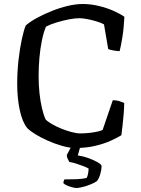

<svg xmlns="http://www.w3.org/2000/svg" viewBox="-20 -740 705 960"><path d="M357 0Q328 0 291 -10.5Q254 -21 218 -37Q182 -53 155 -70Q128 -87 116 -100Q92 -129 79 -188.5Q66 -248 66 -321Q66 -381 72.5 -439Q79 -497 89 -543.5Q99 -590 109 -613Q131 -632 165 -650.5Q199 -669 239 -685Q279 -701 319 -710.5Q359 -720 394 -720Q433 -720 473 -710.5Q513 -701 547 -686Q581 -671 602 -656Q599 -597 591.5 -551.5Q584 -506 578 -484Q554 -486 540.5 -489Q527 -492 521 -495L500 -618Q486 -626 463 -633Q440 -640 416.5 -644.5Q393 -649 377 -649Q355 -649 324 -643Q293 -637 262 -627.5Q231 -618 210 -607Q198 -579 189.5 -537.5Q181 -496 177 -450Q173 -404 173 -360Q173 -315 177.5 -273.5Q182 -232 190 -198.5Q198 -165 208 -143Q217 -133 238 -120.5Q259 -108 285 -97.5Q311 -87 336.5 -80Q362 -73 382 -73Q400 -73 421.5 -75Q443 -77 462.5 -81Q482 -85 493 -90L544 -239Q562 -239 577.5 -234Q593 -229 601 -225Q601 -200 598.5 -171.5Q596 -143 593 -115Q590 -87 587 -64Q568 -52 534 -36.5Q500 -21 455 -10.5Q410 0 357 0ZM363 200Q354 200 339.5 196Q325 192 313 186.5Q301 181 297 176Q297 169 299 164Q301 159 302 157Q337 157 363.5 156Q390 155 413 150Q418 142 420.5 127.5Q423 113 423 103Q416 98 399 91.5Q382 85 362.5 78.5Q343 72 327 70Q323 64 318.5 54.5Q314 45 314 35Q324 16 331.5 2Q339 -12 355 -37H390L369 37Q396 41 423.5 51Q451 61 469.5 72Q488 83 488 91Q488 107 481.5 130Q475 153 464 166Q449 176 428 184Q407 192 389.5 196Q372 200 363 200Z"/></svg>

Font: Texturina Medium 12pt
Style: Regular
Weight: 400
Version: Version 1.002